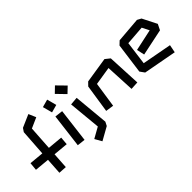

<svg xmlns="http://www.w3.org/2000/svg" viewBox="-5 -1314 2109 2109"><g transform="rotate(-45 1050.0 -259.5)"><path d="M263 58 169 52 181 -137 10 -153 19 -247 187 -231 208 -540 235 -580 384 -645 421 -559 299 -505 281 -223 456 -207 448 -113 275 -129Z M581 -474 551 -586 642 -611 672 -499ZM620 -8 526 -19 575 -416 669 -405Z M843 -496 746 -596 813 -661 911 -561ZM748 142 702 61 827 -9 791 -388 885 -396 923 12 900 57Z M1381 -39 1364 -380 1151 -346 1107 -51 1013 -65 1063 -394 1102 -434 1402 -481 1457 -437 1476 -44Z M2001 12 1614 -60 1576 -113 1624 -469 1666 -509 1959 -533 2005 -508 2090 -340 2057 -273 1746 -208 1726 -299 1977 -353 1935 -436 1711 -419 1675 -144 2019 -80Z"/></g></svg>

Font: ZCOOL KuaiLe
Style: Regular
Weight: 400
Designer: Lui Bingke
Foundry: ZCOOL
Version: Version 3.51;August 12, 2021;FontCreator 13.0.0.2613 64-bit